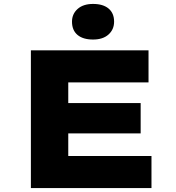

<svg xmlns="http://www.w3.org/2000/svg" viewBox="-20 -956 897 976"><path d="M137 0V-700H735V-537H327V-163H750V0ZM237 -278V-432H695V-278ZM453 -755Q402 -755 374 -778.5Q346 -802 346 -846Q346 -885 374.5 -910.5Q403 -936 453 -936Q504 -936 532 -912.5Q560 -889 560 -846Q560 -806 531.5 -780.5Q503 -755 453 -755Z"/></svg>

Font: Lexend Mega ExtraBold
Style: Regular
Weight: 800
Designer: Bonnie Shaver-Troup, Thomas Jockin
Foundry: Lexend
Version: Version 1.007